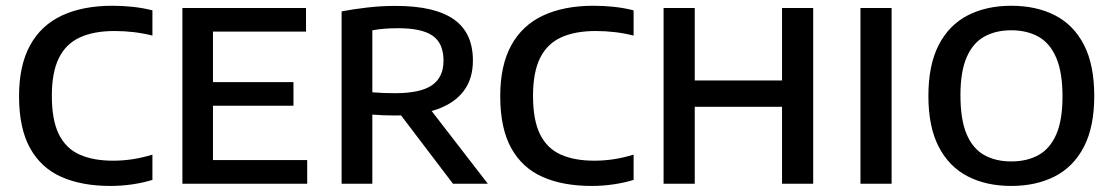

<svg xmlns="http://www.w3.org/2000/svg" viewBox="-20 -622 3769 650"><path d="M353.5 7.5Q257 7.5 188 -23Q119 -53.5 81.8 -120.5Q44.5 -187.5 44.5 -296.5Q44.5 -400.5 81.8 -468.5Q119 -536.5 189.8 -569.5Q260.5 -602.5 360.5 -602.5Q396 -602.5 430.2 -598.8Q464.5 -595 496 -587V-501.5Q464.5 -509.5 432.8 -513.2Q401 -517 367.5 -517Q297.5 -517 250.2 -495.2Q203 -473.5 179.2 -425.2Q155.5 -377 155.5 -297.5Q155.5 -215.5 179.2 -167.5Q203 -119.5 249.2 -98.8Q295.5 -78 362.5 -78Q396.5 -78 429 -83Q461.5 -88 496 -98.5V-13Q465.5 -3.5 428.8 2Q392 7.5 353.5 7.5Z M597.5 0V-595H1016V-515H701V-80H1020V0ZM661.5 -264V-344H973.5V-264Z M1136.5 0V-583.5Q1176 -591 1222.8 -596.5Q1269.5 -602 1320 -602Q1451 -602 1516 -556.8Q1581 -511.5 1581 -417Q1581 -355.5 1550 -314.2Q1519 -273 1459.8 -252Q1400.5 -231 1317 -231Q1297 -231 1278 -231.8Q1259 -232.5 1240.5 -234V0ZM1513.5 0 1303 -277H1417.5L1631.5 0ZM1317.5 -306.5Q1403.5 -306.5 1442.5 -333.5Q1481.5 -360.5 1481.5 -416.5Q1481.5 -475 1445 -500.8Q1408.5 -526.5 1328.5 -526.5Q1303 -526.5 1282 -524.8Q1261 -523 1240.5 -519.5V-309.5Q1262.5 -308 1278.5 -307.2Q1294.5 -306.5 1317.5 -306.5Z M1982.5 7.5Q1886 7.5 1817 -23Q1748 -53.5 1710.8 -120.5Q1673.5 -187.5 1673.5 -296.5Q1673.5 -400.5 1710.8 -468.5Q1748 -536.5 1818.8 -569.5Q1889.5 -602.5 1989.5 -602.5Q2025 -602.5 2059.2 -598.8Q2093.5 -595 2125 -587V-501.5Q2093.5 -509.5 2061.8 -513.2Q2030 -517 1996.5 -517Q1926.5 -517 1879.2 -495.2Q1832 -473.5 1808.2 -425.2Q1784.5 -377 1784.5 -297.5Q1784.5 -215.5 1808.2 -167.5Q1832 -119.5 1878.2 -98.8Q1924.5 -78 1991.5 -78Q2025.5 -78 2058 -83Q2090.5 -88 2125 -98.5V-13Q2094.5 -3.5 2057.8 2Q2021 7.5 1982.5 7.5Z M2226.5 0V-595H2332V-349.5H2627.5V-595H2733V0H2627.5V-260.5H2332V0Z M2893 0V-595H2998.5V0Z M3403.5 7.5Q3319 7.5 3256 -25Q3193 -57.5 3158 -125Q3123 -192.5 3123 -297Q3123 -402 3158 -469.8Q3193 -537.5 3256.2 -570Q3319.5 -602.5 3403.5 -602.5Q3488.5 -602.5 3551.8 -570Q3615 -537.5 3649.8 -469.8Q3684.5 -402 3684.5 -297Q3684.5 -192.5 3649.5 -125Q3614.5 -57.5 3551.2 -25Q3488 7.5 3403.5 7.5ZM3403.5 -75.5Q3457 -75.5 3496 -97.2Q3535 -119 3556 -167.2Q3577 -215.5 3577 -295Q3577 -377 3555.8 -426.5Q3534.5 -476 3495.5 -497.8Q3456.5 -519.5 3403.5 -519.5Q3351 -519.5 3312.2 -498Q3273.5 -476.5 3252.5 -428Q3231.5 -379.5 3231.5 -300Q3231.5 -217.5 3252.2 -168.2Q3273 -119 3311.8 -97.2Q3350.5 -75.5 3403.5 -75.5Z"/></svg>

Font: Encode Sans SC Medium
Style: Regular
Weight: 500
Version: Version 3.002